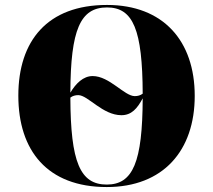

<svg xmlns="http://www.w3.org/2000/svg" viewBox="-20 -745 860 775"><path d="M411 10C639 10 766 -137 766 -358C766 -580 639 -725 412 -725C171 -725 54 -580 54 -359C54 -137 171 10 411 10ZM524 -357C482 -357 422 -438 354 -438C316 -438 286 -408 264 -371C265 -625 304 -715 412 -715C518 -715 555 -624 556 -367C547 -360 536 -357 524 -357ZM411 0C303 0 265 -91 264 -351C273 -358 284 -361 296 -361C335 -361 394 -280 470 -280C511 -280 534 -307 556 -348C555 -91 517 0 411 0Z"/></svg>

Font: Noto Serif Display Black
Style: Regular
Weight: 900
Designer: Monotype Design Team
Foundry: Monotype Imaging Inc.
Version: Version 2.009